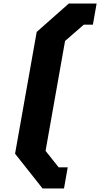

<svg xmlns="http://www.w3.org/2000/svg" viewBox="-20 -876 565 1083"><path d="M220 187 65 -9 187 -696 368 -856H525L504 -737H453L347 -645L237 -25L311 68H362L341 187Z"/></svg>

Font: Tomorrow
Style: Bold Italic
Weight: 700
Italic angle: -10°
Designer: Tony de Marco, Monica Rizzolli
Foundry: Just in Type
Version: Version 2.002